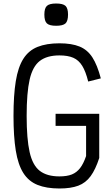

<svg xmlns="http://www.w3.org/2000/svg" viewBox="-20 -1061 640 1095"><path d="M319 14Q245 14 194 -6.5Q143 -27 113 -74.5Q83 -122 70 -202Q57 -282 57 -400Q57 -518 70 -598Q83 -678 113 -725.5Q143 -773 194 -793.5Q245 -814 319 -814Q389 -814 434 -795.5Q479 -777 507 -733.5Q535 -690 555 -614L483 -596Q469 -653 449 -685.5Q429 -718 398 -731.5Q367 -745 319 -745Q248 -745 207 -713.5Q166 -682 149 -607Q132 -532 132 -400Q132 -269 149 -193.5Q166 -118 207 -86.5Q248 -55 319 -55Q362 -55 389.5 -66Q417 -77 436.5 -102Q456 -127 471 -171V-343H297V-412H546V-160Q525 -95 497 -56.5Q469 -18 426.5 -2Q384 14 319 14ZM300 -914Q262 -914 247.5 -927.5Q233 -941 233 -978Q233 -1014 247.5 -1027.5Q262 -1041 300 -1041Q339 -1041 353.5 -1027.5Q368 -1014 368 -978Q368 -941 353.5 -927.5Q339 -914 300 -914Z"/></svg>

Font: Victor Mono
Style: Regular
Weight: 400
Monospace: yes
Designer: Rune Bjørnerås
Version: Version 1.561;gftools[0.9.30]